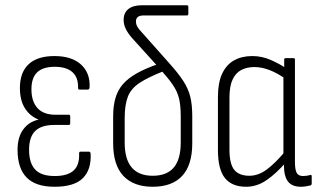

<svg xmlns="http://www.w3.org/2000/svg" viewBox="-20 -705 1215 733"><path d="M188 8Q116 8 81.5 -27.5Q47 -63 47 -133Q47 -181 68.5 -210.5Q90 -240 126 -248V-249Q94 -262 75 -292Q56 -322 56 -369Q56 -429 89.5 -460Q123 -491 188 -491Q254 -491 289.5 -458.5Q325 -426 322 -371Q321 -363 315 -363H283Q278 -363 278 -370Q279 -410 256 -430Q233 -450 189 -450Q144 -450 122 -429Q100 -408 100 -364Q100 -318 123 -292.5Q146 -267 191 -267H242Q248 -267 248 -261V-234Q248 -228 242 -228H187Q138 -228 114.5 -205Q91 -182 91 -133Q91 -83 114 -58Q137 -33 189 -33Q238 -33 261 -54Q284 -75 282 -119Q282 -126 287 -126H320Q325 -126 326 -118Q329 -57 296 -24.5Q263 8 188 8Z M563 8Q490 8 451 -33.5Q412 -75 412 -158V-261Q412 -301 421 -331.5Q430 -362 450 -384.5Q470 -407 503 -425.5Q536 -444 585 -461L609 -435Q547 -411 513.5 -389Q480 -367 468 -335.5Q456 -304 456 -254V-161Q456 -97 483 -65.5Q510 -34 563 -34Q617 -34 643.5 -65.5Q670 -97 670 -161V-260Q670 -302 663.5 -329Q657 -356 639.5 -381.5Q622 -407 589 -444L484 -560Q469 -577 460.5 -594Q452 -611 452 -629Q452 -656 470 -670.5Q488 -685 523 -685H693Q699 -685 699 -679V-652Q699 -646 693 -646H528Q499 -646 499 -623Q499 -612 505 -602Q511 -592 521 -582L625 -465Q661 -425 680 -395.5Q699 -366 706.5 -335.5Q714 -305 714 -260V-158Q714 -75 675.5 -33.5Q637 8 563 8Z M920 8Q865 8 838.5 -25.5Q812 -59 812 -132V-335Q812 -389 828 -423.5Q844 -458 873.5 -474.5Q903 -491 943 -491Q980 -491 1014 -476Q1048 -461 1071 -445L1070 -404Q1039 -426 1009 -437.5Q979 -449 951 -449Q923 -449 901.5 -438Q880 -427 868 -401.5Q856 -376 856 -332V-134Q856 -79 874.5 -56.5Q893 -34 932 -34Q967 -34 1000 -59Q1033 -84 1071 -130L1073 -87Q1035 -43 998 -17.5Q961 8 920 8ZM1129 8Q1095 8 1079.5 -12Q1064 -32 1064 -74V-97L1062 -107V-417L1065 -434V-477Q1065 -483 1070 -483H1101Q1106 -483 1106 -477V-87Q1106 -58 1112.5 -45.5Q1119 -33 1137 -33Q1144 -33 1151 -34Q1158 -35 1165 -37Q1170 -38 1170 -32V-4Q1170 1 1165 3Q1157 5 1147 6.5Q1137 8 1129 8Z"/></svg>

Font: Sofia Sans Condensed Light
Style: Regular
Weight: 300
Designer: Botio Nikoltchev, Ani Petrova
Foundry: lettersoup
Version: Version 4.101